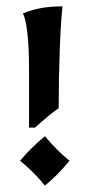

<svg xmlns="http://www.w3.org/2000/svg" viewBox="-20 -567 281 602"><path d="M71 -355Q71 -416 66 -461.5Q61 -507 52 -525Q82 -537 111 -542Q140 -547 176 -547Q171 -504 167.5 -414.5Q164 -325 164 -228Q134 -207 90 -167H71ZM43 -63Q76 -103 121 -140Q159 -94 198 -63Q161 -18 121 15Q86 -28 43 -63Z"/></svg>

Font: Mirza Medium
Style: Regular
Weight: 500
Designer: Arabic design by Kourosh Beigpour, Latin design by Eduardo Tunni, engineering by Lasse Fister
Version: Version 1.0010g